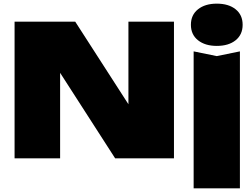

<svg xmlns="http://www.w3.org/2000/svg" viewBox="-20 -869 1385 1054"><path d="M755 -188 685 -171V-750H935V0H612L240 -578L310 -595V0H60V-750H393ZM1043 -587 1170 -561 1297 -587V165H1043ZM1170 -617Q1106 -617 1067 -648Q1028 -679 1028 -733Q1028 -787 1067 -818Q1106 -849 1170 -849Q1235 -849 1273.5 -818Q1312 -787 1312 -733Q1312 -679 1273.5 -648Q1235 -617 1170 -617Z"/></svg>

Font: Unbounded Black
Style: Regular
Weight: 900
Designer: Luke Prowse, Jean-Baptiste Morizot, Fátima Lázaro, Florian Runge
Foundry: NaN
Version: Version 1.701;gftools[0.9.28.dev5+ged2979d]